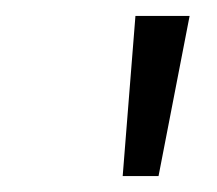

<svg xmlns="http://www.w3.org/2000/svg" viewBox="-20 -765 273 241"><path d="M134 -544H179L218 -745H150Z"/></svg>

Font: Mluvka Light
Style: Italic
Weight: 300
Italic angle: -8°
Designer: Modified by Jiří Krblich, Original typeface by Gumpita Rahayu
Foundry: Gumpita Rahayu & Jiří Krblich
Version: Version 2.000;Glyphs 3.1.1 (3134)